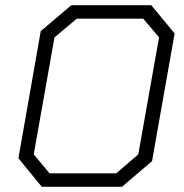

<svg xmlns="http://www.w3.org/2000/svg" viewBox="-20 -720 708 740"><path d="M51 -110 137 -600 255 -700H563L653 -591L566 -99L450 0H141ZM428 -52 513 -125 593 -576 532 -648H276L190 -576L110 -125L171 -52Z"/></svg>

Font: Chakra Petch Light
Style: Italic
Weight: 300
Italic angle: -10°
Designer: Katatrad Aksorn Co.,Ltd.
Foundry: Cadson Demak Co.,Ltd.
Version: Version 1.000; ttfautohint (v1.6)